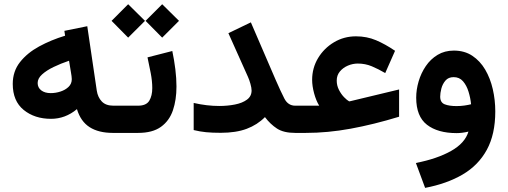

<svg xmlns="http://www.w3.org/2000/svg" viewBox="-20 -641 2450 926"><path d="M524.9 0Q455.6 0 412.4 -27.6Q369.1 -55.2 351.1 -114.7Q294.9 -67.9 226.1 -67.9Q147 -67.9 94.2 -110.8Q41.5 -153.8 41.5 -236.3Q41.5 -296.9 76.4 -341.3Q111.3 -385.7 168.7 -417Q226.1 -448.2 293.9 -468.8L290.5 -492.2L400.9 -514.6L446.8 -203.6Q451.7 -171.9 470.9 -151.6Q490.2 -131.3 526.9 -131.3H541.5V0ZM326.2 -259.3Q326.2 -266.1 325 -274.2Q323.7 -282.2 322.3 -291.5L313 -348.1Q272.9 -334.5 238.5 -317.9Q204.1 -301.3 182.9 -282Q161.6 -262.7 161.6 -240.7Q161.6 -218.3 179 -205.1Q196.3 -191.9 224.6 -191.9Q248.5 -191.9 271.7 -199.5Q294.9 -207 310.5 -221.9Q326.2 -236.8 326.2 -259.3Z M762.2 -620.6 843.3 -540.5 762.2 -459.5 682.1 -540.5ZM598.1 -620.6 679.2 -540.5 598.1 -459.5 518.1 -540.5ZM646 0H522V-131.3H646Q685.5 -131.3 700 -155.3Q714.4 -179.2 714.4 -216.3Q714.4 -249.5 707 -288.3Q699.7 -327.1 691.4 -364.3L811 -395Q820.3 -350.6 825.7 -306.9Q831.1 -263.2 831.1 -223.6Q831.1 -159.7 814 -109.1Q796.9 -58.6 756.3 -29.3Q715.8 0 646 0Z M1193.4 -204.6Q1193.4 -217.3 1187.7 -237.1Q1182.1 -256.8 1175.8 -270.5L1081.5 -481L1189.9 -533.2L1309.1 -256.8Q1333.5 -200.7 1351.3 -166Q1369.1 -131.3 1403.8 -131.3H1424.3V0H1403.8Q1348.1 0 1315.9 -21Q1283.7 -42 1257.8 -76.2Q1221.2 -39.1 1169.9 -19.8Q1118.7 -0.5 1044.4 -0.5Q1003.4 -0.5 973.9 -3.4Q944.3 -6.3 914.1 -13.7V-144.5Q978 -129.9 1037.1 -129.9Q1077.6 -129.9 1113.3 -137Q1148.9 -144 1171.1 -160.4Q1193.4 -176.8 1193.4 -204.6Z M1519.5 -131.3Q1504.4 -155.8 1494.9 -190.9Q1485.4 -226.1 1485.4 -255.9Q1485.4 -313 1513.9 -360.6Q1542.5 -408.2 1590.6 -437Q1638.7 -465.8 1696.8 -465.8Q1749 -465.8 1793.5 -447Q1837.9 -428.2 1885.3 -396L1837.9 -288.6Q1804.7 -308.1 1773.2 -321.3Q1741.7 -334.5 1705.6 -334.5Q1681.2 -334.5 1657.7 -324.5Q1634.3 -314.5 1619.1 -296.1Q1604 -277.8 1604 -252.4Q1604 -228.5 1614.7 -207.5Q1625.5 -186.5 1639.6 -172.1Q1653.8 -157.7 1663.6 -152.3Q1666 -151.9 1672.9 -153.8L1904.8 -209.5V-78.1Q1781.7 -40.5 1671.1 -20.3Q1560.5 0 1454.6 0H1404.8V-131.3Z M2368.7 -103.5Q2368.7 6.8 2327.9 81.5Q2287.1 156.2 2211.2 200.7Q2135.3 245.1 2030.3 265.1L1985.8 145Q2087.9 125 2155.3 87.2Q2222.7 49.3 2239.3 -6.3Q2208.5 1 2182.6 1Q2091.3 1 2039.3 -39.3Q1987.3 -79.6 1987.3 -169.9Q1987.3 -208.5 1999 -248.5Q2010.7 -288.6 2033.7 -322.3Q2056.6 -356 2090.6 -376.5Q2124.5 -397 2168.9 -397Q2220.2 -397 2257.8 -372.1Q2295.4 -347.2 2320.1 -305.2Q2344.7 -263.2 2356.7 -210.9Q2368.7 -158.7 2368.7 -103.5ZM2181.6 -129.4Q2202.1 -129.4 2220.5 -132.1Q2238.8 -134.8 2252 -138.2Q2249 -168.5 2239.7 -198.7Q2230.5 -229 2213.1 -249Q2195.8 -269 2168 -269Q2142.6 -269 2128.4 -252.4Q2114.3 -235.8 2108.6 -213.9Q2103 -191.9 2103 -174.8Q2103 -146.5 2124.8 -137.9Q2146.5 -129.4 2181.6 -129.4Z"/></svg>

Font: Vazirmatn UI FD
Style: Bold
Weight: 700
Designer: Saber Rastikerdar
Foundry: Saber Rastikerdar
Version: Version 33.003